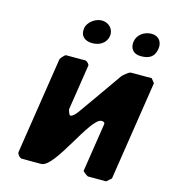

<svg xmlns="http://www.w3.org/2000/svg" viewBox="-108 -808 799 896"><g transform="rotate(15 292.0 -360.0)"><path d="M233 -280 267 -500C268 -507 254 -520 248 -520H154C149 -520 130 -499 129 -493L57 -27C55 -17 70 0 80 0H173C239 0 340 -267 394 -267C402 -267 411 -265 409 -253L373 -20C373 -18 395 0 400 0H487L510 -20L584 -500L568 -520H468C457 -520 432 -496 429 -493C408 -462 306 -318 284 -287C278 -278 260 -253 246 -253C240 -253 233 -278 233 -280ZM203 -664C197 -625 222 -606 257 -606C290 -606 323 -622 329 -660C334 -694 307 -720 274 -720C244 -720 208 -695 203 -664ZM442 -663C437 -629 456 -606 491 -606C530 -606 556 -618 563 -660C568 -694 550 -720 514 -720C480 -720 447 -698 442 -663Z"/></g></svg>

Font: Asimov Print
Style: CIt
Weight: 500
Designer: Google
Version: Version 2.000980: 2014